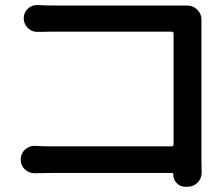

<svg xmlns="http://www.w3.org/2000/svg" viewBox="-20 -712 860 747"><path d="M764.6 -40Q764.6 -17.6 749 -2Q733.4 14.6 710 14.6H701.2Q681.6 14.6 668 1Q654.3 -12.7 654.3 -32.2Q654.3 -32.2 654.3 -33.2Q654.3 -39.1 648.4 -39.1H180.7Q151.4 -39.1 117.2 -38.1Q115.2 -38.1 114.3 -38.1Q92.8 -38.1 77.1 -52.7Q60.5 -68.4 60.5 -91.3Q60.5 -114.3 77.1 -129.9Q92.8 -144.5 113.3 -144.5Q115.2 -144.5 116.2 -144.5Q149.4 -142.6 175.8 -142.6H647.5Q655.3 -142.6 655.3 -150.4V-582Q655.3 -588.9 647.5 -588.9H188.5Q163.1 -588.9 127 -587.9Q126 -587.9 125 -587.9Q103.5 -587.9 88.9 -602.5Q72.3 -618.2 72.3 -640.6Q72.3 -663.1 88.9 -678.7Q103.5 -692.4 124 -692.4Q125 -692.4 127 -692.4Q164.1 -690.4 188.5 -690.4H685.5Q695.3 -690.4 708 -690.4Q708 -690.4 709 -690.4Q731.4 -690.4 747.6 -674.3Q763.7 -658.2 763.7 -635.7Q763.7 -634.8 763.7 -634.8Q763.7 -620.1 763.7 -608.4V-90.8Z"/></svg>

Font: Gen Jyuu Gothic P Medium
Style: Regular
Weight: 500
Designer: [Source Han Sans]
Ryoko NISHIZUKA  (kana & ideographs); Paul D. Hunt (Latin, Greek & Cyrillic); Wenlong ZHANG  (bopomofo
Version: Version 1.002.20150607